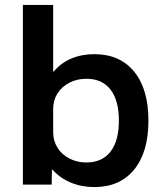

<svg xmlns="http://www.w3.org/2000/svg" viewBox="-20 -750 660 780"><path d="M363 10Q311 10 267 -8.5Q223 -27 193 -61H191L190 0H73V-730H196V-459H198Q227 -494 269.5 -512Q312 -530 363 -530Q467 -530 525 -459Q583 -388 583 -260Q583 -132 525 -61Q467 10 363 10ZM331 -90Q395 -90 429 -134Q463 -178 463 -260Q463 -342 429 -386Q395 -430 331 -430Q293 -430 262 -414Q231 -398 213.5 -370.5Q196 -343 196 -307V-213Q196 -178 213.5 -150Q231 -122 262 -106Q293 -90 331 -90Z"/></svg>

Font: M PLUS 1 SemiBold
Style: Regular
Weight: 600
Designer: Coji Morishita
Foundry: UNDERFOREST DESIGN
Version: Version 1.001